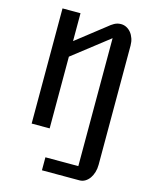

<svg xmlns="http://www.w3.org/2000/svg" viewBox="-143 -834 955 1192"><g transform="rotate(15 334.5 -238.0)"><path d="M107.4 -740.2H223.1V-561L405.3 -703.6Q414.1 -710.9 422.9 -717.5Q431.6 -724.1 441.2 -729.2Q450.7 -734.4 461.2 -737.3Q471.7 -740.2 483.9 -740.2Q502.9 -740.2 519.5 -731.7Q536.1 -723.1 548.6 -707.8Q561 -692.4 568.1 -671.6Q575.2 -650.9 575.2 -627V139.6Q575.2 165 568.4 187.7Q561.5 210.4 549.6 227.3Q537.6 244.1 521.2 253.9Q504.9 263.7 485.4 263.7H244.1V180.2H455.6V-642.1L223.1 -460.9V0H107.4Z"/></g></svg>

Font: Atomic Age
Style: Regular
Weight: 400
Designer: James Grieshaber
Foundry: James Grieshaber
Version: Version 1.008; ttfautohint (v1.4.1) -l 6 -r 46 -G 0 -x 0 -H 